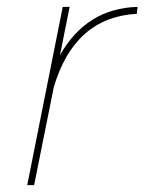

<svg xmlns="http://www.w3.org/2000/svg" viewBox="-20 -537 419 557"><path d="M79 0H59L162 -517H182L154 -377Q231 -513 379 -517L377 -497Q196 -487 136 -284Z"/></svg>

Font: Argentum Sans Thin
Style: Italic
Weight: 100
Italic angle: -11°
Designer: Julieta Ulanovsky (font), Cristiano Sobral (main changes and remaster)
Foundry: Julieta Ulanovsky (font), Cristiano Sobral (main changes and remaster)
Version: Version 2.007;June 15, 2022;FontCreator 14.0.0.2814 64-bit; 